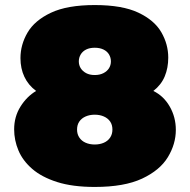

<svg xmlns="http://www.w3.org/2000/svg" viewBox="-20 -730 752 760"><path d="M355 10Q267 10 206 -9.5Q145 -29 107.5 -61.5Q70 -94 53 -134.5Q36 -175 36 -218Q36 -268 61 -308Q86 -348 123 -370Q92 -393 76.5 -426Q61 -459 61 -500Q61 -553 89 -601Q117 -649 181.5 -679.5Q246 -710 355 -710Q464 -710 527.5 -680Q591 -650 618.5 -602.5Q646 -555 646 -502Q646 -461 632 -427.5Q618 -394 587 -370Q628 -350 652 -308Q676 -266 676 -216Q676 -160 644.5 -108Q613 -56 542.5 -23Q472 10 355 10ZM355 -158Q375 -158 391 -165Q407 -172 416 -185.5Q425 -199 425 -217Q425 -236 416 -249Q407 -262 391 -269Q375 -276 355 -276Q335 -276 319 -269Q303 -262 294 -249Q285 -236 285 -217Q285 -199 294 -185.5Q303 -172 319 -165Q335 -158 355 -158ZM355 -433Q375 -433 389.5 -440.5Q404 -448 411.5 -460Q419 -472 419 -487Q419 -502 411.5 -514.5Q404 -527 389.5 -534Q375 -541 355 -541Q335 -541 321 -534Q307 -527 299.5 -514.5Q292 -502 292 -487Q292 -472 299.5 -460Q307 -448 321 -440.5Q335 -433 355 -433Z"/></svg>

Font: Rubik Light Black
Style: Regular
Weight: 900
Version: Version 2.104